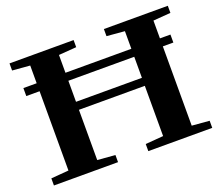

<svg xmlns="http://www.w3.org/2000/svg" viewBox="-112 -822 1119 980"><g transform="rotate(-20 447.5 -331.5)"><path d="M24.4 0V-38.6L120.1 -46.4V-477.1H47.9V-520.5H120.1V-616.7L24.4 -624.5V-663.1H372.6V-624.5L276.4 -617.2V-520.5H634.3V-616.2L537.1 -624.5V-663.1H884.3V-624.5L789.6 -617.2V-520.5H846.7V-477.1H789.6V-46.4L884.3 -38.6V0H537.1V-38.6L634.3 -46.4V-319.3H276.4V-46.4L372.6 -38.6V0ZM276.4 -362.8H634.3V-477.1H276.4Z"/></g></svg>

Font: Elstob 8pt
Style: Bold
Weight: 700
Designer: Peter S. Baker
Version: Version 1.015